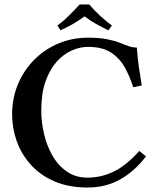

<svg xmlns="http://www.w3.org/2000/svg" viewBox="-20 -826 706 856"><path d="M371 10Q286 10 222.5 -17.5Q159 -45 117 -92Q75 -139 54.5 -197Q34 -255 34 -315Q34 -389 60.5 -451.5Q87 -514 133.5 -560.5Q180 -607 241.5 -632.5Q303 -658 372 -658Q422 -658 455.5 -651.5Q489 -645 512 -636Q535 -627 553 -620.5Q571 -614 590 -614Q593 -571 599 -528.5Q605 -486 612 -445L574 -437Q559 -485 536 -526Q513 -567 474.5 -592Q436 -617 372 -617Q336 -617 299 -600.5Q262 -584 231.5 -549.5Q201 -515 182.5 -461.5Q164 -408 164 -334Q164 -281 176.5 -228Q189 -175 214.5 -131Q240 -87 279 -60.5Q318 -34 370 -34Q431 -34 487 -61Q543 -88 601 -153L631 -129Q580 -62 515.5 -26Q451 10 371 10ZM378 -806Q401 -779 426.5 -755.5Q452 -732 479 -712L463 -691Q434 -705 408 -719.5Q382 -734 357 -753Q329 -733 304 -718.5Q279 -704 250 -691L236 -712Q264 -733 288 -757Q312 -781 335 -806Z"/></svg>

Font: Libertinus Serif SemiBold
Style: Regular
Weight: 600
Designer: Philipp H. Poll, Khaled Hosny
Foundry: Caleb Maclennan
Version: Version 7.051;RELEASE